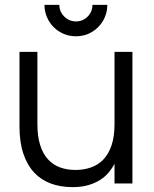

<svg xmlns="http://www.w3.org/2000/svg" viewBox="-20 -753 634 788"><path d="M291.5 -604Q256.5 -604 226.8 -621.2Q197 -638.5 179.8 -668.2Q162.5 -698 162.5 -733H223.5Q223.5 -714.5 232.8 -699Q242 -683.5 257.8 -674.2Q273.5 -665 291.5 -665Q310.5 -665 326 -674.2Q341.5 -683.5 350.5 -699Q359.5 -714.5 359.5 -733H420.5Q420.5 -698 403.2 -668.2Q386 -638.5 356.5 -621.2Q327 -604 291.5 -604ZM133.5 -243.5Q133.5 -193.5 144.8 -157.8Q156 -122 176.8 -99.2Q197.5 -76.5 226.2 -66Q255 -55.5 290 -55.5Q324.5 -55.5 354 -66Q383.5 -76.5 404.8 -99Q426 -121.5 438 -157.2Q450 -193 450 -243.5V-540H523.5V0H450V-80.5Q440.5 -62.5 426.2 -45.2Q412 -28 391.2 -14.8Q370.5 -1.5 342.5 6.8Q314.5 15 277.5 15Q228.5 15 188.5 0.2Q148.5 -14.5 120 -45Q91.5 -75.5 75.8 -122.5Q60 -169.5 60 -233.5V-540H133.5Z"/></svg>

Font: Vela Sans
Style: Regular
Weight: 400
Designer: Principal design: Mikhail Sharanda - project Manrope.
Design modification: Ravid Balaliev
Foundry: Mikhail Sharanda
Version: Version 1.001